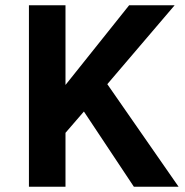

<svg xmlns="http://www.w3.org/2000/svg" viewBox="-20 -710 704 730"><path d="M90 0V-690H229V-387L471 -690H644L388 -390L659 0H489L299 -286L229 -205V0Z"/></svg>

Font: Radio Canada SemiBold
Style: Regular
Weight: 600
Designer: Charles Daoud, Etienne Aubert Bonn, Alexandre Saumier Demers, Jacques Le Bailly
Foundry: Radio-Canada
Version: Version 2.104; ttfautohint (v1.8.4.7-5d5b);gftools[0.9.28.de